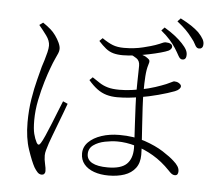

<svg xmlns="http://www.w3.org/2000/svg" viewBox="-58 -888 1116 1007"><g transform="rotate(5 500.0 -384.0)"><path d="M835 -667Q822 -687 804 -707.5Q786 -728 757 -752L773 -769Q808 -748 830.5 -730Q853 -712 869 -695Q887 -676 894.5 -661Q902 -646 900 -630Q899 -619 893 -614Q887 -609 878 -610Q867 -611 858 -628Q849 -645 835 -667ZM916 -729Q900 -750 883 -767Q866 -784 837 -807L853 -824Q888 -806 910.5 -791Q933 -776 950 -760Q968 -741 976.5 -725.5Q985 -710 983 -695Q982 -684 975.5 -679Q969 -674 960 -675Q948 -676 940 -693Q932 -710 916 -729ZM454 -685Q486 -663 510.5 -653.5Q535 -644 569 -644Q624 -644 670 -655.5Q716 -667 732 -673Q757 -682 767 -687Q777 -692 785 -692Q801 -692 811 -687Q821 -682 821 -671Q821 -666 816.5 -660Q812 -654 804 -650Q791 -644 764 -636.5Q737 -629 703 -622Q669 -615 633 -610Q597 -605 567 -605Q538 -605 516.5 -611Q495 -617 477 -631.5Q459 -646 438 -669ZM420 -476Q441 -462 460 -449.5Q479 -437 503.5 -430Q528 -423 565 -423Q599 -423 630 -427.5Q661 -432 678 -435Q719 -443 752 -454Q785 -465 807 -474Q828 -483 836 -487.5Q844 -492 848 -492Q854 -492 860.5 -490.5Q867 -489 872.5 -485.5Q878 -482 881.5 -478Q885 -474 885 -469Q885 -462 878 -454.5Q871 -447 856 -441Q822 -428 771.5 -414.5Q721 -401 677 -394Q646 -389 617.5 -386Q589 -383 557 -383Q526 -383 500 -390.5Q474 -398 451 -415Q428 -432 404 -460ZM606 -612 635 -625Q650 -622 661 -618.5Q672 -615 681 -611Q690 -607 699 -600Q707 -595 708.5 -588Q710 -581 705 -567Q697 -542 694.5 -505.5Q692 -469 692 -422Q692 -390 694.5 -342Q697 -294 700.5 -244Q704 -194 706.5 -153Q709 -112 709 -93Q709 -50 688 -22.5Q667 5 630.5 17.5Q594 30 547 30Q504 30 470.5 18Q437 6 418 -17Q399 -40 399 -73Q399 -108 424.5 -133.5Q450 -159 492.5 -173Q535 -187 586 -187Q662 -187 720.5 -167Q779 -147 819.5 -121Q860 -95 880 -76Q894 -64 902.5 -51Q911 -38 911 -24Q911 -14 907 -8Q903 -2 893 -2Q884 -2 876 -8Q868 -14 859 -24Q817 -68 769.5 -96Q722 -124 673 -138Q624 -152 578 -152Q548 -152 513 -145Q478 -138 453.5 -120.5Q429 -103 429 -73Q429 -43 457 -27.5Q485 -12 539 -12Q609 -12 638.5 -40.5Q668 -69 668 -124Q668 -139 666 -175Q664 -211 661.5 -256Q659 -301 657 -345.5Q655 -390 655 -423Q655 -449 655.5 -475Q656 -501 656.5 -523Q657 -545 657 -558Q657 -584 639 -596Q621 -608 606 -612ZM117 -725 136 -739Q146 -732 156.5 -724.5Q167 -717 177 -708Q191 -696 204 -678Q217 -660 225.5 -641.5Q234 -623 234 -609Q234 -598 229 -586Q224 -574 215 -555Q206 -536 194 -503Q184 -477 170 -431Q156 -385 145 -331Q134 -277 134 -225Q134 -179 140.5 -153.5Q147 -128 157 -109Q162 -100 167.5 -99.5Q173 -99 179 -109Q187 -121 200 -150.5Q213 -180 227.5 -216Q242 -252 255 -285Q268 -318 276 -337L301 -326Q294 -306 282.5 -275.5Q271 -245 258.5 -212.5Q246 -180 236 -153Q226 -126 221 -112Q214 -90 209.5 -74.5Q205 -59 205 -46Q205 -24 210.5 -1.5Q216 21 216 36Q216 45 211 50.5Q206 56 198 56Q185 56 175.5 46Q166 36 157 21Q141 -8 120.5 -68.5Q100 -129 100 -211Q100 -276 109.5 -334.5Q119 -393 131 -438.5Q143 -484 149 -508Q154 -523 160.5 -544Q167 -565 172 -586Q177 -607 177 -621Q177 -647 157.5 -673.5Q138 -700 117 -725Z"/></g></svg>

Font: Source Han Serif JP VF
Style: Regular
Weight: 250
Designer: Ryoko NISHIZUKA 西塚涼子 (kana & ideographs); Frank Grießhammer (Latin, Greek & Cyrillic); Wenlong ZHANG 张文龙 (bopomofo); San
Foundry: Adobe
Version: Version 2.001;hotconv 1.1.0;makeotfexe 2.6.0